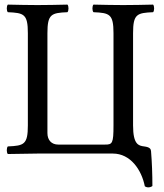

<svg xmlns="http://www.w3.org/2000/svg" viewBox="-20 -667 714 834"><path d="M558 -523C558 -606 575 -611 645 -614C651 -620 651 -641 645 -647C606 -646 554 -645 515 -645C479 -645 426 -646 386 -647C380 -641 380 -620 386 -614C456 -611 473 -606 473 -523V-122C473 -44 468 -38.7 436 -39H233C204 -39 186 -58 186 -89V-523C186 -606 203 -611 273 -614C279 -620 279 -641 273 -647C234 -646 179 -645 143 -645C108.5 -645 54 -646 14 -647C8 -641 8 -620 14 -614C84 -611 101 -606 101 -523V-122C101 -39 84 -34 14 -31C8 -25 8 -4 14 2C63 1 124 0 144 0H470C547 0 595 71 609 142C618 149 633 148.1 642 141C642 90 640 37 636 -11C635 -20 630.8 -27.9 606 -31C582 -34 558 -39 558 -122Z"/></svg>

Font: Libertinus Serif
Style: Regular
Weight: 400
Designer: Philipp H. Poll
Foundry: Khaled Hosny
Version: Version 6.2